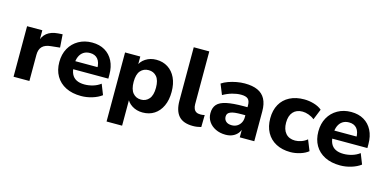

<svg xmlns="http://www.w3.org/2000/svg" viewBox="-80 -1163 3629 1802"><g transform="rotate(15 1734.5 -262.5)"><path d="M58 0V-491H206V-371H196Q208 -431 248.5 -463.5Q289 -496 356 -501L400 -504L409 -377L324 -368Q267 -363 239.5 -335Q212 -307 212 -254V0Z M716 11Q629 11 566.5 -20.5Q504 -52 470.5 -109.5Q437 -167 437 -245Q437 -321 469 -378.5Q501 -436 558.5 -468.5Q616 -501 689 -501Q761 -501 813 -470.5Q865 -440 893.5 -384Q922 -328 922 -251V-213H561V-291H813L797 -277Q797 -338 770.5 -369.5Q744 -401 695 -401Q658 -401 632 -384Q606 -367 592 -335Q578 -303 578 -258V-250Q578 -199 593.5 -166.5Q609 -134 640.5 -118Q672 -102 719 -102Q759 -102 800 -114Q841 -126 874 -151L914 -50Q877 -22 823.5 -5.5Q770 11 716 11Z M1010 180V-491H1158V-394H1148Q1163 -442 1208.5 -471.5Q1254 -501 1313 -501Q1377 -501 1425.5 -470Q1474 -439 1501 -382Q1528 -325 1528 -246Q1528 -167 1501 -109Q1474 -51 1426 -20Q1378 11 1313 11Q1255 11 1210 -17.5Q1165 -46 1149 -92H1161V180ZM1268 -102Q1316 -102 1346 -137.5Q1376 -173 1376 -246Q1376 -319 1346 -353.5Q1316 -388 1268 -388Q1219 -388 1189 -353.5Q1159 -319 1159 -246Q1159 -173 1189 -137.5Q1219 -102 1268 -102Z M1803 11Q1708 11 1664 -38.5Q1620 -88 1620 -186V-705H1771V-192Q1771 -167 1779 -148.5Q1787 -130 1802.5 -121Q1818 -112 1842 -112Q1852 -112 1863 -113Q1874 -114 1884 -117L1882 0Q1863 5 1843.5 8Q1824 11 1803 11Z M2119 11Q2065 11 2022 -10Q1979 -31 1955 -67Q1931 -103 1931 -148Q1931 -202 1959 -233.5Q1987 -265 2050 -278.5Q2113 -292 2217 -292H2270V-214H2218Q2179 -214 2152.5 -211Q2126 -208 2109 -200.5Q2092 -193 2084.5 -182Q2077 -171 2077 -154Q2077 -126 2096.5 -108Q2116 -90 2153 -90Q2182 -90 2204.5 -103.5Q2227 -117 2240 -140.5Q2253 -164 2253 -194V-309Q2253 -353 2233 -371.5Q2213 -390 2165 -390Q2125 -390 2080.5 -377.5Q2036 -365 1992 -340L1951 -441Q1977 -459 2014.5 -472.5Q2052 -486 2093 -493.5Q2134 -501 2171 -501Q2248 -501 2297.5 -478.5Q2347 -456 2372 -409.5Q2397 -363 2397 -290V0H2256V-99H2263Q2257 -65 2237.5 -40.5Q2218 -16 2188 -2.5Q2158 11 2119 11Z M2749 11Q2669 11 2609.5 -20.5Q2550 -52 2518 -110Q2486 -168 2486 -247Q2486 -326 2518 -383Q2550 -440 2609.5 -470.5Q2669 -501 2749 -501Q2797 -501 2844.5 -487Q2892 -473 2922 -447L2880 -343Q2856 -363 2824 -374.5Q2792 -386 2764 -386Q2705 -386 2672.5 -349.5Q2640 -313 2640 -246Q2640 -180 2672.5 -142.5Q2705 -105 2764 -105Q2792 -105 2824 -116Q2856 -127 2880 -148L2922 -44Q2892 -19 2844 -4Q2796 11 2749 11Z M3233 11Q3146 11 3083.5 -20.5Q3021 -52 2987.5 -109.5Q2954 -167 2954 -245Q2954 -321 2986 -378.5Q3018 -436 3075.5 -468.5Q3133 -501 3206 -501Q3278 -501 3330 -470.5Q3382 -440 3410.5 -384Q3439 -328 3439 -251V-213H3078V-291H3330L3314 -277Q3314 -338 3287.5 -369.5Q3261 -401 3212 -401Q3175 -401 3149 -384Q3123 -367 3109 -335Q3095 -303 3095 -258V-250Q3095 -199 3110.5 -166.5Q3126 -134 3157.5 -118Q3189 -102 3236 -102Q3276 -102 3317 -114Q3358 -126 3391 -151L3431 -50Q3394 -22 3340.5 -5.5Q3287 11 3233 11Z"/></g></svg>

Font: Nunito Sans 12pt ExtraLight 12pt ExtraBold
Style: Regular
Weight: 800
Version: Version 3.101;gftools[0.9.27]